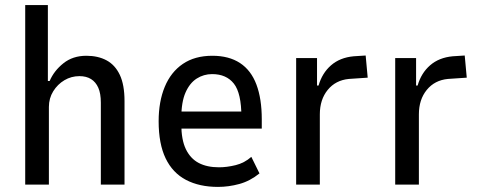

<svg xmlns="http://www.w3.org/2000/svg" viewBox="-20 -725 1882 754"><path d="M79 0V-705H168V-407H175Q192 -447 229 -476.5Q266 -506 319 -506Q365 -506 398.5 -488Q432 -470 450.5 -431Q469 -392 469 -328V0H376V-322Q376 -358 366 -380.5Q356 -403 337.5 -414.5Q319 -426 292 -426Q260 -426 233 -410Q206 -394 189 -366.5Q172 -339 172 -305V0Z M836 9Q763 9 710.5 -18.5Q658 -46 630.5 -103Q603 -160 603 -249Q603 -326 627 -384Q651 -442 698 -474Q745 -506 814 -506Q879 -506 922.5 -477.5Q966 -449 987 -393Q1008 -337 1008 -257V-220H675V-287H944L928 -266Q928 -359 898.5 -396.5Q869 -434 813 -434Q780 -434 752.5 -416.5Q725 -399 708.5 -361.5Q692 -324 692 -261V-238Q692 -176 710 -139Q728 -102 760.5 -85Q793 -68 840 -68Q871 -68 905.5 -76.5Q940 -85 967 -109L999 -44Q962 -14 920 -2.5Q878 9 836 9Z M1143 0V-497H1225V-389H1231Q1245 -438 1280 -468.5Q1315 -499 1369 -504L1416 -507L1424 -420L1350 -415Q1298 -410 1267 -372Q1236 -334 1236 -276V0Z M1532 0V-497H1614V-389H1620Q1634 -438 1669 -468.5Q1704 -499 1758 -504L1805 -507L1813 -420L1739 -415Q1687 -410 1656 -372Q1625 -334 1625 -276V0Z"/></svg>

Font: Nunito Sans 7pt Condensed Medium
Style: Regular
Weight: 500
Width: 3
Designer: Vernon Adams
Foundry: Vernon Adams
Version: Version 3.101;gftools[0.9.27]